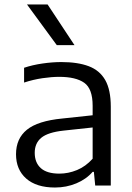

<svg xmlns="http://www.w3.org/2000/svg" viewBox="-20 -828 590 857"><path d="M225.5 9Q142.5 9 97 -31Q51.5 -71 51.5 -139.5Q51.5 -209.5 100.2 -249Q149 -288.5 258 -299L393.5 -313.5V-356Q393.5 -432 356 -458.5Q318.5 -485 244 -485Q211 -485 169.8 -479Q128.5 -473 87.5 -459.5V-525.5Q124.5 -538 169.2 -544.5Q214 -551 254 -551Q327 -551 376 -532.5Q425 -514 449.8 -470.5Q474.5 -427 474.5 -351.5V0H405L399 -61H393.5Q365 -28 320.5 -9.5Q276 9 225.5 9ZM135 -146Q135 -102 162.2 -77.5Q189.5 -53 245 -53Q285 -53 323.8 -69Q362.5 -85 393.5 -119.5V-259L263.5 -245Q194 -237.5 164.5 -213.2Q135 -189 135 -146ZM233.5 -626.5 100.5 -808H192.5L312.5 -626.5Z"/></svg>

Font: Encode Sans SemiExpanded SemiExpanded
Style: Regular
Weight: 400
Width: 6
Designer: Multiple Designers
Foundry: Impallari Type
Version: Version 3.000; ttfautohint (v1.8.3) -l 8 -r 50 -G 200 -x 14 